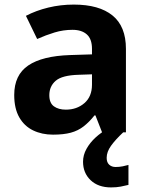

<svg xmlns="http://www.w3.org/2000/svg" viewBox="-20 -577 644 837"><path d="M302 -557Q412 -557 470.5 -509.5Q529 -462 529 -364V0H425L396 -74H392Q369 -45 344.5 -26Q320 -7 288.5 1.5Q257 10 211 10Q163 10 124.5 -8.5Q86 -27 64 -65.5Q42 -104 42 -163Q42 -250 103 -291.5Q164 -333 286 -337L381 -340V-364Q381 -407 358.5 -427Q336 -447 296 -447Q256 -447 218 -435.5Q180 -424 142 -407L93 -508Q137 -531 190.5 -544Q244 -557 302 -557ZM323 -251Q251 -249 223 -225Q195 -201 195 -162Q195 -128 215 -113.5Q235 -99 267 -99Q315 -99 348 -127.5Q381 -156 381 -208V-253ZM445 111Q445 131 456 141Q467 151 484 151Q500 151 515 148Q530 145 540 142V229Q524 233 506 236.5Q488 240 464 240Q408 240 375 208.5Q342 177 342 128Q342 99 357 72Q372 45 396.5 22.5Q421 0 452 -17L517 0Q483 32 464 58.5Q445 85 445 111Z"/></svg>

Font: Noto Sans Armenian
Style: Bold
Weight: 700
Version: Version 2.007